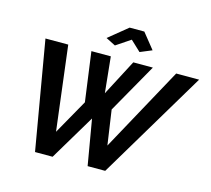

<svg xmlns="http://www.w3.org/2000/svg" viewBox="-124 -1064 1336 1213"><g transform="rotate(15 543.5 -457.0)"><path d="M82 -710H231L299 -158L427 -385L383 -708H510L534 -473L657 -708H785L602 -385L635 -158L937 -710H1087L663 0H548L497 -298L319 0H204ZM454 -813 578 -914H674L755 -813L678 -781L611 -844L517 -781Z"/></g></svg>

Font: Raleway Thin
Style: Bold Italic
Weight: 700
Italic angle: -12°
Version: Version 4.026